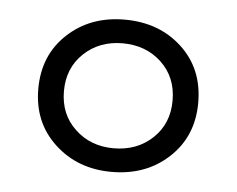

<svg xmlns="http://www.w3.org/2000/svg" viewBox="-34 -775 467 379"><g transform="rotate(5 199.5 -586.0)"><path d="M199.2 -435.1Q131.8 -435.1 86.4 -477.3Q41 -519.5 41 -585.9Q41 -652.8 86.2 -694.8Q131.3 -736.8 199.2 -736.8Q267.6 -736.8 312.7 -695.1Q357.9 -653.3 357.9 -585.9Q357.9 -519.5 312.7 -477.3Q267.6 -435.1 199.2 -435.1ZM199.2 -481.9Q245.6 -481.9 276.4 -511Q307.1 -540 307.1 -585.9Q307.1 -631.8 276.4 -660.9Q245.6 -689.9 199.2 -689.9Q153.3 -689.9 122.6 -660.9Q91.8 -631.8 91.8 -585.9Q91.8 -540 122.6 -511Q153.3 -481.9 199.2 -481.9Z"/></g></svg>

Font: Lumene Sans Light
Style: Regular
Weight: 300
Designer: Deni Anggara
Version: Version 1.003;Glyphs 3.1.2 (3151)